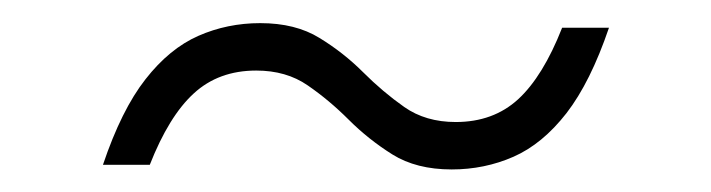

<svg xmlns="http://www.w3.org/2000/svg" viewBox="-20 -330 615 166"><path d="M506.5 -306Q490.5 -259 469.8 -232.2Q449 -205.5 424 -194.5Q399 -183.5 370.5 -183.5Q340 -183.5 319.2 -196.5Q298.5 -209.5 281.5 -226.5Q264.5 -243.5 246 -256.2Q227.5 -269 201.5 -269Q169 -269 147.5 -249.2Q126 -229.5 109.5 -187.5H69Q85 -235 105.8 -261.5Q126.5 -288 151.5 -299Q176.5 -310 205 -310Q235.5 -310 256.2 -297.2Q277 -284.5 294 -267.5Q311 -250.5 329.5 -237.5Q348 -224.5 374 -224.5Q406.5 -224.5 428 -244.2Q449.5 -264 466 -306Z"/></svg>

Font: Newsreader 9pt Light
Style: Italic
Weight: 300
Italic angle: -17°
Designer: Hugues Gentile
Foundry: Production Type
Version: Version 1.003